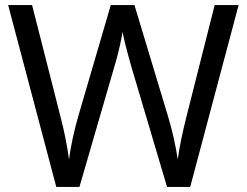

<svg xmlns="http://www.w3.org/2000/svg" viewBox="-20 -734 970 754"><path d="M917 -714 727 0H636L497 -468Q489 -497 481 -526Q473 -555 468 -577.5Q463 -600 461 -609Q460 -596 450.5 -553.5Q441 -511 427 -465L292 0H201L12 -714H106L217 -278Q229 -232 237.5 -189Q246 -146 251 -108Q256 -147 266 -193Q276 -239 289 -283L415 -714H508L639 -280Q653 -234 663 -188.5Q673 -143 678 -108Q683 -145 692 -188.5Q701 -232 713 -279L823 -714Z"/></svg>

Font: Noto Sans Old North Arabian
Style: Regular
Weight: 400
Designer: Monotype Design Team
Foundry: Monotype Imaging Inc.
Version: Version 2.001; ttfautohint (v1.8.4.7-5d5b)